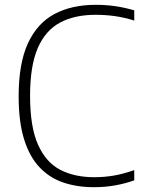

<svg xmlns="http://www.w3.org/2000/svg" viewBox="-20 -769 596 798"><path d="M370 9Q300 9 242.8 -10.5Q185.5 -30 144 -74Q102.5 -118 80 -190.5Q57.5 -263 57.5 -369Q57.5 -505.5 96.2 -589.2Q135 -673 206.8 -711Q278.5 -749 378 -749Q421 -749 460 -743.2Q499 -737.5 538 -726V-683.5Q497 -696.5 457.5 -702Q418 -707.5 377 -707.5Q290.5 -707.5 229.8 -675.2Q169 -643 137 -569.2Q105 -495.5 105 -371Q105 -241.5 138 -167.8Q171 -94 230.5 -63.2Q290 -32.5 371.5 -32.5Q413.5 -32.5 452.8 -39.2Q492 -46 538 -62V-19.5Q500.5 -6 458.8 1.5Q417 9 370 9Z"/></svg>

Font: Encode Sans SC ExtraLight
Style: Regular
Weight: 250
Designer: Multiple Designers
Foundry: Impallari Type
Version: Version 3.002